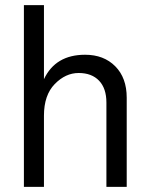

<svg xmlns="http://www.w3.org/2000/svg" viewBox="-20 -727 580 747"><path d="M473 0H394V-328Q394 -383 365.5 -413Q337 -443 286 -443Q235 -443 193 -400Q151 -357 151 -277V0H73V-707H151V-419Q196 -514 311 -514Q384 -514 428.5 -469Q473 -424 473 -347Z"/></svg>

Font: Hind Kochi
Style: Regular
Weight: 400
Designer: Dhruvi Tolia
Foundry: Indian Type Foundry
Version: Version 0.702;PS 1.0;hotconv 1.0.81;makeotf.lib2.5.63406